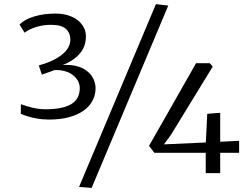

<svg xmlns="http://www.w3.org/2000/svg" viewBox="-20 -835 1208 926"><path d="M361.3 66.4 731.9 -814.9 791.5 -808.1 421.9 71.3ZM80.6 -332.5Q107.4 -322.8 137.5 -315.4Q167.5 -308.1 200.7 -308.1Q282.2 -308.1 323.5 -332.8Q364.7 -357.4 364.7 -410.6Q364.7 -427.7 356.2 -444.1Q347.7 -460.4 331.8 -472.7Q315.9 -484.9 295.4 -491Q274.9 -497.1 253.9 -497.1Q247.6 -497.1 241.2 -496.6Q236.8 -494.6 229 -491.7Q221.2 -488.8 212.4 -485.8Q203.6 -482.9 195.3 -480Q187 -477.1 182.1 -475.1L167 -519.5Q178.2 -522.5 197.3 -528.8Q216.3 -535.2 238.3 -545.9Q253.9 -553.7 268.6 -563.7Q283.2 -573.7 294.7 -585.9Q306.2 -598.1 312.7 -612.8Q319.3 -627.4 319.3 -644.5Q318.8 -676.8 297.4 -696Q275.9 -715.3 226.6 -715.3Q189 -715.3 154.5 -704.8Q120.1 -694.3 98.6 -677.2L74.2 -716.8Q99.1 -741.7 144.8 -755.6Q190.4 -769.5 247.1 -769.5Q281.2 -769.5 308.6 -761Q335.9 -752.4 355 -737.3Q374 -722.2 384.3 -702.1Q394.5 -682.1 394.5 -658.7Q394.5 -640.6 389.4 -621.8Q384.3 -603 371.6 -585.2Q358.9 -567.4 337.2 -551Q315.4 -534.7 282.7 -521.5Q292.5 -522 301.8 -522Q334 -522 360.8 -512.9Q387.7 -503.9 406.2 -486.8Q424.8 -469.7 432.9 -449Q440.9 -428.2 440.9 -409.7Q440.9 -377.4 426.5 -349.9Q412.1 -322.3 384 -302Q356 -281.7 313.7 -270Q271.5 -258.3 215.8 -258.3Q201.7 -258.3 185.1 -259.8Q168.5 -261.2 150.9 -264.6Q133.3 -268.1 115.2 -273.4Q97.2 -278.8 80.6 -286.1ZM698.7 -131.8Q699.2 -132.3 709 -149.7Q718.8 -167 734.6 -194.8Q750.5 -222.7 770.8 -258.1Q791 -293.5 812 -330.3Q833 -367.2 853 -402.6Q873 -438 889.2 -466.1Q905.3 -494.1 915 -511.7Q924.8 -529.3 925.3 -530.3H991.7L1005.9 -513.7L803.7 -183.6L770.5 -138.7L972.7 -147.9L979.5 -286.1L1042 -291V-151.4L1133.3 -155.8V-98.1H1042V0H972.2V-98.1H724.6Z"/></svg>

Font: MerriweatherLight
Style: Regular
Weight: 300
Designer: Eben Sorkin ( sorkintype@gmail.com )
Foundry: Eben Sorkin
Version: Version 1.055; ttfautohint (v1.4.1)